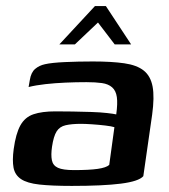

<svg xmlns="http://www.w3.org/2000/svg" viewBox="-20 -606 556 631"><path d="M216 5Q150 5 109.5 0.5Q69 -4 49 -17.5Q29 -31 24.5 -55Q20 -79 25 -116Q32 -167 47 -194Q62 -221 90 -230.5Q118 -240 162 -240Q188 -240 219 -239.5Q250 -239 280 -238Q310 -237 332 -234.5Q354 -232 362 -230Q367 -266 364 -287Q361 -308 348.5 -319Q336 -330 315 -333Q294 -336 264 -336Q230 -336 195.5 -334.5Q161 -333 129.5 -329.5Q98 -326 74 -320L78 -343Q82 -368 95.5 -379.5Q109 -391 128 -395Q150 -400 193.5 -402Q237 -404 285 -404Q347 -404 388.5 -398Q430 -392 452.5 -374Q475 -356 481.5 -321.5Q488 -287 480 -229L451 -27Q436 -10 377.5 -2.5Q319 5 216 5ZM223 -47Q273 -47 301 -51Q329 -55 339 -64L356 -188Q347 -191 326 -193.5Q305 -196 282.5 -197.5Q260 -199 246 -199Q216 -199 196 -194.5Q176 -190 166 -174Q156 -158 151 -124Q147 -97 150.5 -79.5Q154 -62 170.5 -54.5Q187 -47 223 -47ZM175 -460 292 -586H328L411 -460H357L302 -532L226 -460Z"/></svg>

Font: Genos SemiBold
Style: Italic
Weight: 600
Italic angle: -8°
Version: Version 1.010